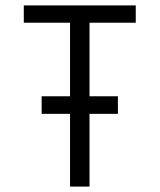

<svg xmlns="http://www.w3.org/2000/svg" viewBox="-20 -690 590 710"><path d="M239 0V-269H134V-334H239V-606H68V-670H482V-606H311V-334H416V-269H311V0Z"/></svg>

Font: Lode Term
Style: Regular
Weight: 400
Monospace: yes
Designer: Belleve Invis
Foundry: Belleve Invis
Version: Version 29.2.0